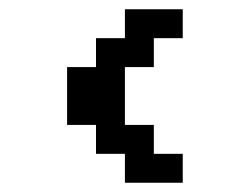

<svg xmlns="http://www.w3.org/2000/svg" viewBox="-20 -395 540 415"><path d="M250 -375H375V-312.5H312.5V-250H250V-125H312.5V-62.5H375V0H250V-62.5H187.5V-125H125V-250H187.5V-312.5H250Z"/></svg>

Font: Half Eighties
Style: Regular
Weight: 400
Monospace: yes
Designer: Jayvee Enaguas (HarvettFox96)
Version: 20191127.01dev02